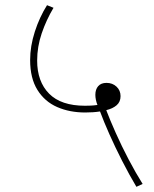

<svg xmlns="http://www.w3.org/2000/svg" viewBox="-20 -652 591 739"><path d="M505 67Q477 20 450 -33Q423 -86 401 -135.5Q379 -185 365 -223Q352 -221 337.5 -220Q323 -219 308 -219Q248 -219 200 -240Q152 -261 124 -306Q96 -351 96 -421Q96 -474 114 -530Q132 -586 161 -632L186 -622Q158 -575 140.5 -523.5Q123 -472 123 -419Q123 -338 169 -291.5Q215 -245 307 -245Q317 -245 329 -245.5Q341 -246 355 -248Q347 -269 347 -287Q347 -308 358 -320.5Q369 -333 390 -333Q413 -333 428.5 -318.5Q444 -304 444 -282Q444 -260 429 -247Q414 -234 389 -228Q403 -191 425.5 -140.5Q448 -90 475 -38.5Q502 13 529 56Z"/></svg>

Font: Noto Sans Devanagari Thin
Style: Regular
Weight: 100
Designer: Jelle Bosma - Monotype Design Team
Foundry: Monotype Imaging Inc.
Version: Version 2.004; ttfautohint (v1.8.4.7-5d5b)